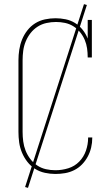

<svg xmlns="http://www.w3.org/2000/svg" viewBox="-20 -831 540 926"><path d="M247 8Q222 8 196.5 2.5Q171 -3 149.5 -16.5Q128 -30 112 -50.5Q96 -71 86 -95Q76 -119 72.5 -144Q69 -169 69 -195V-540Q69 -566 73 -591.5Q77 -617 86.5 -640.5Q96 -664 112 -684.5Q128 -705 149.5 -718.5Q171 -732 196.5 -737.5Q222 -743 248 -743Q272 -743 296.5 -738Q321 -733 342 -720Q363 -707 378.5 -687.5Q394 -668 403 -645V-735H423V-554H403Q403 -576 400 -597.5Q397 -619 388.5 -639Q380 -659 366 -676Q352 -693 333.5 -704.5Q315 -716 293.5 -720.5Q272 -725 250 -725Q227 -725 204 -720Q181 -715 161.5 -702.5Q142 -690 127.5 -671.5Q113 -653 104 -631Q95 -609 92 -586Q89 -563 89 -540V-195Q89 -172 92 -149Q95 -126 103.5 -104.5Q112 -83 126 -64.5Q140 -46 159.5 -33Q179 -20 201.5 -15Q224 -10 247 -10Q279 -10 309.5 -19.5Q340 -29 362 -51.5Q384 -74 394.5 -104.5Q405 -135 405 -166Q405 -166 405 -166.5Q405 -167 405 -168H425Q425 -167 425 -166.5Q425 -166 425 -166Q425 -142 419.5 -119Q414 -96 403 -75.5Q392 -55 375.5 -38Q359 -21 338 -10.5Q317 0 294 4Q271 8 247 8ZM115 75 101 71 385 -811 399 -807Z"/></svg>

Font: Iosevka Slab Thin
Style: Regular
Weight: 100
Monospace: yes
Designer: Belleve Invis
Foundry: Belleve Invis
Version: Version 11.1.0; ttfautohint (v1.8.3)